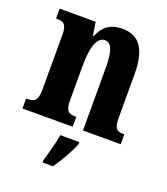

<svg xmlns="http://www.w3.org/2000/svg" viewBox="-140 -647 841 966"><g transform="rotate(20 280.0 -164.0)"><path d="M13 0H282V-53H278C242 -53 224 -62 224 -119V-309C224 -390 239 -465 286 -465C326 -465 337 -414 337 -329V0H539V-53H535C499 -53 484 -62 484 -124V-355C484 -491 438 -549 350 -549C280 -549 247 -516 225 -465H221L210 -536H17V-483H21C57 -483 75 -474 75 -418V-122C75 -62 55 -53 17 -53H13ZM201 208V221H257C286 178 325 113 340 71V61H238C231 105 213 168 201 208Z"/></g></svg>

Font: Noto Serif Devanagari ExtraCondensed ExtraBold
Style: Regular
Weight: 800
Width: 2
Designer: Universal Thirst, Indian Type Foundry and the Monotype Design Team
Foundry: Monotype Imaging Inc.
Version: Version 2.004